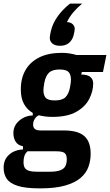

<svg xmlns="http://www.w3.org/2000/svg" viewBox="-47 -829 608 1061"><path d="M454 21Q454 59 441.5 93.5Q429 128 398 154.5Q367 181 312.5 196.5Q258 212 174 212Q94 212 50.5 198Q7 184 -10 158.5Q-27 133 -27 98Q-27 53 3 26Q33 -1 80 -3V-21Q52 -26 39.5 -46Q27 -66 27 -93Q27 -135 59.5 -162.5Q92 -190 134 -191V-205Q103 -223 85.5 -254.5Q68 -286 68 -335Q68 -397 94 -442Q120 -487 170.5 -512Q221 -537 295 -537Q318 -537 338.5 -533.5Q359 -530 376 -525H541L522 -431H405L402 -417Q437 -417 452.5 -403.5Q468 -390 468 -368Q468 -325 446 -282Q424 -239 374.5 -211Q325 -183 242 -183Q221 -183 202.5 -185.5Q184 -188 167 -192Q153 -185 144.5 -171Q136 -157 136 -140Q136 -124 146 -116Q156 -108 181 -108H307Q384 -108 419 -77Q454 -46 454 21ZM256 -274Q297 -274 315 -292Q333 -310 340 -347Q343 -364 344 -373Q345 -382 345 -388Q345 -417 332 -431Q319 -445 282 -445Q242 -445 223.5 -427Q205 -409 198 -372Q195 -355 194 -346Q193 -337 193 -331Q193 -302 206 -288Q219 -274 256 -274ZM322 51Q322 26 310 16.5Q298 7 263 7H105Q92 19 87.5 34Q83 49 83 67Q83 86 89.5 97.5Q96 109 112.5 114.5Q129 120 158 120H226Q265 120 286 112Q307 104 314.5 88.5Q322 73 322 51ZM285 -576Q257 -576 242.5 -588.5Q228 -601 228 -620Q228 -625 230 -636Q232 -647 234 -657Q244 -700 272 -739Q300 -778 340 -809H407Q379 -786 358 -761Q337 -736 323 -707Q344 -706 355 -695Q366 -684 366 -669Q366 -665 364 -653Q362 -641 359 -631Q351 -605 332.5 -590.5Q314 -576 285 -576Z"/></svg>

Font: IBM Plex Sans Condensed
Style: Bold Italic
Weight: 700
Width: 3
Italic angle: -11.31°
Designer: Mike Abbink, Paul van der Laan, Pieter van Rosmalen
Foundry: Bold Monday
Version: Version 3.201